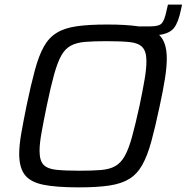

<svg xmlns="http://www.w3.org/2000/svg" viewBox="-20 -802 807 830"><path d="M321 8Q223 8 167 -3.5Q111 -15 87 -46.5Q63 -78 63 -137Q63 -174 72 -225.5Q81 -277 95 -346Q114 -437 131 -499.5Q148 -562 169.5 -600.5Q191 -639 225 -660Q259 -681 311.5 -688.5Q364 -696 444 -696Q485 -696 518.5 -694Q552 -692 579 -688H630Q668 -688 679.5 -701.5Q691 -715 699 -752L706 -782H767L762 -759Q751 -705 732 -681Q713 -657 668 -651Q701 -620 701 -549Q701 -512 693 -461.5Q685 -411 670 -342Q651 -252 634 -190Q617 -128 595 -89Q573 -50 539.5 -29Q506 -8 453 0Q400 8 321 8ZM323 -64Q379 -64 416 -67Q453 -70 477.5 -83.5Q502 -97 519 -127Q536 -157 550.5 -209.5Q565 -262 583 -344Q597 -411 605 -458Q613 -505 613 -537Q613 -579 596 -597.5Q579 -616 541.5 -620Q504 -624 442 -624Q386 -624 348.5 -621Q311 -618 286 -604.5Q261 -591 244.5 -561Q228 -531 213.5 -478.5Q199 -426 182 -344Q168 -276 159.5 -228.5Q151 -181 151 -150Q151 -108 168 -90Q185 -72 223 -68Q261 -64 323 -64Z"/></svg>

Font: Saira
Style: Italic
Weight: 400
Italic angle: -12°
Designer: Hector Gatti with collaboration of the Omnibus-Type team
Foundry: Omnibus-Type
Version: Version 1.100; ttfautohint (v1.8.3)